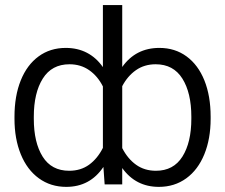

<svg xmlns="http://www.w3.org/2000/svg" viewBox="-20 -727 888 757"><path d="M606.4 9.8Q515.1 9.8 461.9 -64.5V0H392.6L387.7 -68.8Q335 9.8 241.2 9.8Q179.7 9.8 133.3 -23.9Q86.9 -57.6 62 -118.7Q37.1 -179.7 37.1 -258.8V-266.6Q37.1 -348.6 61.8 -409.9Q86.4 -471.2 132.1 -504.6Q177.7 -538.1 239.3 -538.1Q286.1 -538.1 323 -518.8Q359.9 -499.5 385.7 -462.4V-707H461.9V-462.9Q515.1 -538.1 608.4 -538.1Q669.9 -538.1 715.6 -504.6Q761.2 -471.2 785.9 -409.9Q810.5 -348.6 810.5 -266.6V-258.8Q810.5 -179.7 785.6 -118.7Q760.7 -57.6 714.4 -23.9Q668 9.8 606.4 9.8ZM593.8 -473.6Q549.3 -473.6 516.1 -450.4Q482.9 -427.2 461.9 -387.2V-143.1Q483.4 -101.1 516.6 -77.4Q549.8 -53.7 594.7 -53.7Q664.1 -53.7 699.2 -109.6Q734.4 -165.5 734.4 -258.8V-266.6Q734.4 -360.8 699 -417.2Q663.6 -473.6 593.8 -473.6ZM252.9 -53.7Q298.3 -53.7 331.3 -77.6Q364.3 -101.6 385.7 -144V-386.2Q365.2 -426.8 331.8 -450.2Q298.3 -473.6 253.9 -473.6Q184.1 -473.6 148.7 -417.2Q113.3 -360.8 113.3 -266.6V-258.8Q113.3 -165 148.2 -109.4Q183.1 -53.7 252.9 -53.7Z"/></svg>

Font: Pretendard Light
Style: Regular
Weight: 300
Designer: Base glyphs from Inter by Rasmus Andersson; Hangeul glyphs from Noto Sans CJK(Source Han Sans) by Jang Soo-young and Kan
Foundry: Kil Hyung-jin
Version: Version 1.309